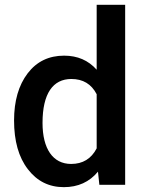

<svg xmlns="http://www.w3.org/2000/svg" viewBox="-20 -770 604 800"><path d="M38.6 -268.1C38.6 -182.6 57.6 -114.7 96.2 -64.9C134.3 -15.1 184.1 9.8 246.1 9.8C305.2 9.8 352.5 -11.7 388.2 -54.7L394 0H501.5V-750H382.8V-479.5C348.1 -518.6 303.2 -538.1 247.1 -538.1C183.6 -538.1 132.8 -513.7 95.2 -464.4C57.6 -415 38.6 -349.6 38.6 -268.1ZM157.2 -257.8C157.2 -380.4 200.7 -440.9 277.3 -440.9C325.7 -440.9 360.8 -419.9 382.8 -377.4V-151.9C360.4 -108.4 324.7 -86.9 276.4 -86.9C200.2 -86.9 157.2 -150.4 157.2 -257.8Z"/></svg>

Font: Roboto Medium
Style: Regular
Weight: 500
Designer: Google
Version: Version 2.137; 2017